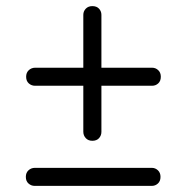

<svg xmlns="http://www.w3.org/2000/svg" viewBox="-20 -671 604 628"><path d="M65.5 -420Q65.5 -433.5 74.2 -441.5Q83 -449.5 95 -449.5H477.5Q489 -449.5 497.5 -441.5Q506 -433.5 506 -420Q506 -406 497.5 -398.2Q489 -390.5 477.5 -390.5H94.5Q83 -390.5 74.2 -398.2Q65.5 -406 65.5 -420ZM282.1 -210.5Q268.6 -210.5 260.5 -219.2Q252.5 -228 252.5 -240V-622.5Q252.5 -634 260.5 -642.5Q268.6 -651 282.1 -651Q296.2 -651 304 -642.5Q311.7 -634 311.7 -622.5V-239.5Q311.7 -228 304 -219.2Q296.2 -210.5 282.1 -210.5ZM64.5 -92.5Q64.5 -106 73.2 -114Q82 -122 94 -122H476.5Q488 -122 496.5 -114Q505 -106 505 -92.5Q505 -78.5 496.5 -70.8Q488 -63 476.5 -63H93.5Q82 -63 73.2 -70.8Q64.5 -78.5 64.5 -92.5Z"/></svg>

Font: Fraunces 9pt S000 SemiBold
Style: Regular
Weight: 600
Version: Version 1.000; ttfautohint (v1.8.3)